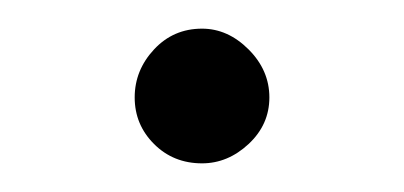

<svg xmlns="http://www.w3.org/2000/svg" viewBox="-20 -311 282 134"><path d="M74 -243Q74 -262 87.5 -276.5Q101 -291 121 -291Q139 -291 153.5 -276.5Q168 -262 168 -243Q168 -224 153.5 -210.5Q139 -197 121 -197Q101 -197 87.5 -210.5Q74 -224 74 -243Z"/></svg>

Font: Quattrocento Sans
Style: Regular
Weight: 400
Designer: Pablo Impallari
Foundry: Pablo Impallari, Igino Marini, Brenda Gallo
Version: Version 2.000